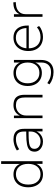

<svg xmlns="http://www.w3.org/2000/svg" viewBox="1150 -1894 933 3272"><g transform="rotate(-90 1616.0 -258.5)"><path d="M281 8Q214 8 164.5 -23Q115 -54 87.5 -111Q60 -168 60 -244Q60 -321 87 -377Q114 -433 164 -464Q214 -495 281 -495Q349 -495 397.5 -461Q446 -427 464 -367H458V-705H504V0H459V-121H465Q446 -62 397.5 -27Q349 8 281 8ZM283 -34Q364 -34 411.5 -90Q459 -146 459 -243Q459 -341 411.5 -397Q364 -453 283 -453Q202 -453 154 -397Q106 -341 106 -243Q106 -146 154 -90Q202 -34 283 -34Z M839 8Q791 8 751.5 -11Q712 -30 689.5 -62Q667 -94 667 -134Q667 -190 696.5 -221Q726 -252 791.5 -264.5Q857 -277 964 -277H1022V-237H966Q895 -237 846.5 -232.5Q798 -228 769.5 -217Q741 -206 728 -187Q715 -168 715 -138Q715 -91 750.5 -62.5Q786 -34 842 -34Q890 -34 928 -56.5Q966 -79 988 -117Q1010 -155 1010 -202V-318Q1010 -387 978 -420Q946 -453 880 -453Q834 -453 793 -440Q752 -427 708 -398L687 -437Q714 -455 746 -468Q778 -481 812 -488Q846 -495 879 -495Q935 -495 974.5 -476Q1014 -457 1035 -418Q1056 -379 1056 -318V0H1012V-117H1018Q1006 -82 981 -53.5Q956 -25 920 -8.5Q884 8 839 8Z M1238 0V-487H1282V-372H1276Q1298 -432 1346.5 -463.5Q1395 -495 1458 -495Q1518 -495 1557.5 -475Q1597 -455 1616.5 -413.5Q1636 -372 1636 -310V0H1590V-306Q1590 -354 1577 -386.5Q1564 -419 1535 -436Q1506 -453 1458 -453Q1406 -453 1366.5 -430.5Q1327 -408 1305 -369Q1283 -330 1283 -280V0Z M2023 188Q1964 188 1910 170Q1856 152 1814 119L1835 82Q1866 103 1895.5 117.5Q1925 132 1957 138.5Q1989 145 2024 145Q2101 145 2143.5 101.5Q2186 58 2186 -20V-140H2191Q2175 -80 2126 -45.5Q2077 -11 2010 -11Q1941 -11 1891 -41.5Q1841 -72 1813.5 -126.5Q1786 -181 1786 -253Q1786 -326 1813.5 -380.5Q1841 -435 1891 -465Q1941 -495 2010 -495Q2077 -495 2126.5 -460Q2176 -425 2192 -364H2186V-487H2230V-26Q2230 42 2206 90Q2182 138 2135.5 163Q2089 188 2023 188ZM2009 -53Q2091 -53 2138.5 -108Q2186 -163 2186 -253Q2186 -344 2138.5 -398.5Q2091 -453 2009 -453Q1928 -453 1880 -398.5Q1832 -344 1832 -253Q1832 -163 1880 -108Q1928 -53 2009 -53Z M2623 8Q2549 8 2495 -22Q2441 -52 2411.5 -108Q2382 -164 2382 -243Q2382 -318 2410.5 -374.5Q2439 -431 2490 -463Q2541 -495 2610 -495Q2678 -495 2723.5 -465.5Q2769 -436 2792.5 -383Q2816 -330 2816 -256V-234H2411V-274H2794L2774 -258Q2774 -349 2732 -401.5Q2690 -454 2609 -454Q2553 -454 2512.5 -427.5Q2472 -401 2450 -355Q2428 -309 2428 -249V-243Q2428 -177 2451.5 -130Q2475 -83 2518.5 -58.5Q2562 -34 2621 -34Q2664 -34 2705.5 -47.5Q2747 -61 2787 -95L2808 -59Q2775 -27 2724.5 -9.5Q2674 8 2623 8Z M2965 0V-487H3009V-377H3004Q3024 -433 3069 -462.5Q3114 -492 3182 -496L3211 -498L3216 -456L3171 -452Q3096 -445 3053 -401.5Q3010 -358 3010 -291V0Z"/></g></svg>

Font: Nunito Sans 10pt ExtraLight
Style: Regular
Weight: 250
Designer: Vernon Adams
Foundry: Vernon Adams
Version: Version 3.101;gftools[0.9.27]